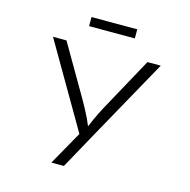

<svg xmlns="http://www.w3.org/2000/svg" viewBox="-129 -828 1170 1184"><g transform="rotate(15 455.5 -235.5)"><path d="M303 230 441 -15 446 52 112 -522H198L391 -190Q422 -135 443.5 -90.5Q465 -46 474 -12L454 -23Q468 -56 485 -94Q502 -132 526 -177L715 -522H800L511 -2L383 230ZM310 -643V-701H602V-643Z"/></g></svg>

Font: Lexend Zetta Light
Style: Regular
Weight: 300
Designer: Bonnie Shaver-Troup, Thomas Jockin
Foundry: Lexend
Version: Version 1.007